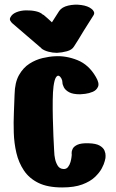

<svg xmlns="http://www.w3.org/2000/svg" viewBox="-20 -823 509 843"><path d="M230 -591Q211 -591 192.5 -596Q174 -601 162 -610V-611Q130 -638 98.5 -665.5Q67 -693 35 -720Q29 -725 25 -732.5Q21 -740 27 -749Q34 -762 52.5 -769.5Q71 -777 94 -777.5Q117 -778 137.5 -773.5Q158 -769 169 -758H171Q181 -750 190 -741.5Q199 -733 208 -725Q216 -738 224 -750Q232 -762 240 -775Q252 -792 279.5 -798.5Q307 -805 336.5 -801Q366 -797 382 -784Q388 -780 392 -772Q396 -764 390 -755L347 -687Q327 -653 305 -619Q296 -604 274 -598Q252 -592 230 -591ZM443 -129Q443 -129 440 -116Q437 -103 427 -84Q417 -65 396.5 -45.5Q376 -26 341 -13Q306 0 253 0Q189 0 148.5 -20Q108 -40 85 -74.5Q62 -109 52 -151.5Q42 -194 40.5 -240Q39 -286 41 -329.5Q43 -373 44 -408Q45 -461 63.5 -493.5Q82 -526 109.5 -543.5Q137 -561 167 -568Q197 -575 221 -576Q270 -579 320 -559Q370 -539 401 -485Q417 -458 410.5 -442.5Q404 -427 387.5 -420Q371 -413 354 -411Q337 -409 332 -409Q300 -409 283.5 -418Q267 -427 260.5 -439.5Q254 -452 254 -462Q254 -470 249.5 -478.5Q245 -487 238.5 -490Q232 -493 225.5 -483Q219 -473 215 -444Q212 -421 211.5 -383.5Q211 -346 212 -304.5Q213 -263 214.5 -226Q216 -189 217.5 -165.5Q219 -142 219 -142Q219 -142 221.5 -127Q224 -112 232.5 -97Q241 -82 258 -81Q271 -80 278.5 -89.5Q286 -99 289.5 -111.5Q293 -124 294 -133.5Q295 -143 295 -143Q295 -143 294.5 -151Q294 -159 299 -169.5Q304 -180 320 -187.5Q336 -195 369 -194Q402 -193 418 -183.5Q434 -174 439 -161.5Q444 -149 443.5 -139Q443 -129 443 -129Z"/></svg>

Font: Nerko One
Style: Regular
Weight: 400
Designer: Nermin Kahrimanovic
Foundry: Nermin Kahrimanovic
Version: Version 1.101